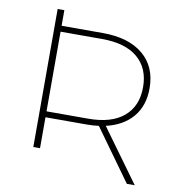

<svg xmlns="http://www.w3.org/2000/svg" viewBox="-87 -779 892 959"><g transform="rotate(10 359.0 -300.0)"><path d="M128 0V-700H162V-621H371Q502 -621 575.5 -560Q649 -499 649 -389Q649 -301 601 -244Q553 -187 466 -167L660 100H620L432 -161Q403 -157 371 -157H162V0ZM162 -591V-187H373Q491 -187 553.5 -240Q616 -293 616 -389Q616 -485 553.5 -538Q491 -591 373 -591Z"/></g></svg>

Font: Montserrat ExtraLight
Style: Regular
Weight: 200
Designer: Julieta Ulanovsky
Foundry: Julieta Ulanovsky
Version: Version 9.000; ttfautohint (v1.8.4.7-5d5b)